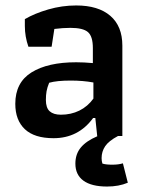

<svg xmlns="http://www.w3.org/2000/svg" viewBox="-20 -498 532 703"><path d="M448 171Q415 185 372 185Q315 185 285.5 163.5Q256 142 256 101Q256 66 276 42Q296 18 336 1L329 -66H321Q267 8 176 8Q106 8 71 -25Q36 -58 36 -118Q36 -196 95.5 -233Q155 -270 259 -270Q287 -270 320 -267V-322Q320 -365 302 -380.5Q284 -396 238 -396Q211 -396 179 -392L169 -327H84Q71 -364 71 -403V-428Q107 -449 157 -463.5Q207 -478 259 -478Q340 -478 384 -440Q428 -402 428 -331V0H412Q378 18 365 37.5Q352 57 352 81Q352 92 355 101Q368 105 391 105Q414 105 430 100ZM322 -196Q284 -203 239 -203Q188 -203 160 -195Q153 -178 150.5 -164Q148 -150 148 -132Q148 -103 162 -90.5Q176 -78 203 -78Q240 -78 270.5 -93Q301 -108 322 -137Z"/></svg>

Font: Athiti SemiBold
Style: Regular
Weight: 600
Designer: CadsonDemak Team
Foundry: CadsonDemak
Version: Version 1.033